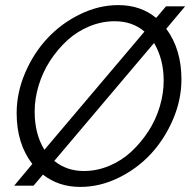

<svg xmlns="http://www.w3.org/2000/svg" viewBox="-20 -735 762 760"><path d="M712.9 -710 638.2 -621.1Q698.2 -540 698.2 -420.9Q698.2 -340.3 664.8 -262.2Q631.3 -184.1 576.9 -125.5Q522.5 -66.9 448.7 -31Q375 4.9 297.9 4.9Q211.9 4.9 149.9 -43.9L112.8 0H36.1L107.9 -85.9Q45.9 -166.5 45.9 -287.1Q45.9 -368.2 79.6 -446.8Q113.3 -525.4 168.2 -584Q223.1 -642.6 297.1 -678.7Q371.1 -714.8 448.2 -714.8Q536.6 -714.8 598.1 -664.1L637.2 -710ZM117.2 -293Q117.2 -204.6 155.8 -142.1L551.8 -609.9Q504.4 -650.9 434.1 -650.9Q382.3 -650.9 333.5 -630.6Q284.7 -610.4 246.1 -575Q207.5 -539.6 178.2 -494.4Q148.9 -449.2 133.1 -397Q117.2 -344.7 117.2 -293ZM627.9 -416Q627.9 -500.5 589.8 -564.9L194.8 -98.1Q244.1 -58.1 312 -58.1Q363.8 -58.1 412.6 -78.6Q461.4 -99.1 499.8 -134.8Q538.1 -170.4 567.4 -215.6Q596.7 -260.7 612.3 -312.7Q627.9 -364.7 627.9 -416Z"/></svg>

Font: Rawline
Style: Italic
Weight: 400
Italic angle: -12°
Designer: Matt McInerney, Pablo Impallari, Rodrigo Fuenzalida
Foundry: Matt McInerney, Pablo Impallari, Rodrigo Fuenzalida
Version: Version 4.020;PS 004.020;hotconv 1.0.88;makeotf.lib2.5.64775